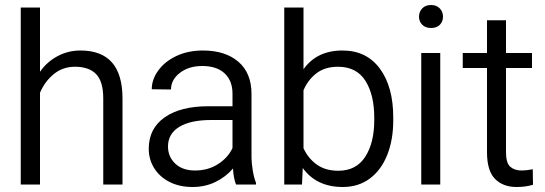

<svg xmlns="http://www.w3.org/2000/svg" viewBox="-20 -738 2179 768"><path d="M63 -708H140V-451Q167 -490 209.5 -513Q252 -536 302 -536Q470 -536 470 -344V0H393V-344Q393 -412 364.5 -441.5Q336 -471 280 -471Q231 -471 195 -441.5Q159 -412 140 -367V0H63Z M789 -474Q735 -474 699.5 -446.5Q664 -419 664 -380L587 -381Q587 -420 613 -456Q639 -492 685.5 -514Q732 -536 792 -536Q881 -536 933.5 -491Q986 -446 986 -362V-113Q986 -86 991 -56Q996 -26 1004 -7V0H924Q914 -26 912 -64Q884 -31 842.5 -10.5Q801 10 750 10Q698 10 658.5 -10Q619 -30 597 -65Q575 -100 575 -143Q575 -224 638.5 -268.5Q702 -313 813 -313H910V-363Q910 -415 878.5 -444.5Q847 -474 789 -474ZM910 -146V-258H825Q742 -258 697 -230.5Q652 -203 652 -152Q652 -111 681 -83.5Q710 -56 760 -56Q812 -56 852 -81.5Q892 -107 910 -146Z M1351 10Q1246 10 1191 -66L1188 0H1117V-708H1194V-461Q1247 -536 1350 -536Q1446 -536 1499.5 -463.5Q1553 -391 1553 -268V-257Q1553 -179 1529 -118.5Q1505 -58 1459.5 -24Q1414 10 1351 10ZM1332 -471Q1280 -471 1246 -445Q1212 -419 1194 -377V-145Q1213 -104 1247.5 -79.5Q1282 -55 1333 -55Q1405 -55 1441 -111Q1477 -167 1477 -257V-268Q1477 -359 1441.5 -415Q1406 -471 1332 -471Z M1704 -718Q1726 -718 1739 -704.5Q1752 -691 1752 -671Q1752 -652 1739.5 -639Q1727 -626 1704 -626Q1682 -626 1669 -639Q1656 -652 1656 -671Q1656 -691 1669 -704.5Q1682 -718 1704 -718ZM1665 -526H1741V0H1665Z M2067 -56Q2086 -56 2111 -61L2112 1Q2083 10 2046 10Q1992 10 1960 -22.5Q1928 -55 1928 -129V-466H1831V-526H1928V-657H2004V-526H2108V-466H2004V-129Q2004 -86 2021 -71Q2038 -56 2067 -56Z"/></svg>

Font: Freesentation 4 Regular
Style: Regular
Weight: 400
Designer: glyphs from Roboto by Christian Robertson / Hangul glyphs from Noto Sans CJK(Source Han Sans) by Jang Soo-young and Kang
Foundry: PT&
Version: Version 2.001